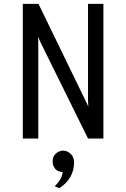

<svg xmlns="http://www.w3.org/2000/svg" viewBox="-20 -720 656 998"><path d="M98.5 0V-700H180L422 -202Q425.5 -195.5 430.5 -184.8Q435.5 -174 439 -166Q438.5 -180 438 -187.8Q437.5 -195.5 437.5 -203V-700H517.5V0H437.5L195 -491Q191.5 -499 186.2 -509.8Q181 -520.5 177.5 -528.5Q178.5 -517 178.8 -508.2Q179 -499.5 179 -492V0ZM287.5 258 264.5 248Q272 241.5 287 221.8Q302 202 306 174Q279 173 266.2 156.5Q253.5 140 253.5 118.5Q253.5 93.5 270.5 78.2Q287.5 63 308.5 63Q330 63 347.5 79.8Q365 96.5 365 125Q365 166 345 200.8Q325 235.5 287.5 258Z"/></svg>

Font: Overpass Mono Light
Style: Regular
Weight: 400
Monospace: yes
Version: Version 4.000